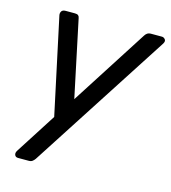

<svg xmlns="http://www.w3.org/2000/svg" viewBox="-107 -607 786 883"><g transform="rotate(15 286.5 -165.0)"><path d="M60 190Q48 190 44 180Q40 170 49 157L172 -35L74 -493Q72 -503 77 -511.5Q82 -520 97 -520H141Q152 -520 157 -515.5Q162 -511 163 -503L240 -138L474 -503Q478 -510 485 -515Q492 -520 503 -520H555Q564 -520 570.5 -512Q577 -504 569 -491L140 173Q135 180 128.5 185Q122 190 111 190Z"/></g></svg>

Font: Rubik
Style: Italic
Weight: 400
Italic angle: -12°
Designer: Hubert and Fischer
Foundry: Hubert and Fischer
Version: Version 2.300;gftools[0.9.30]